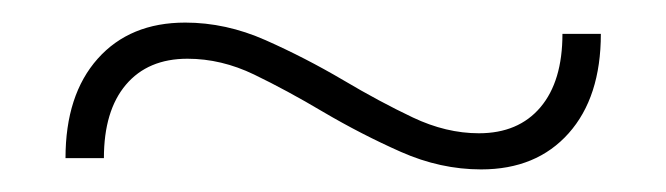

<svg xmlns="http://www.w3.org/2000/svg" viewBox="-20 -375 590 170"><path d="M406 -225Q370 -225 335 -240.5Q300 -256 266 -276Q234 -295 205 -309Q176 -323 146 -323Q111 -323 91.5 -300Q72 -277 72 -235H38Q38 -291 66.5 -323Q95 -355 144 -355Q180 -355 215 -339.5Q250 -324 284 -304Q316 -285 345.5 -271Q375 -257 404 -257Q439 -257 458.5 -280Q478 -303 478 -345H512Q512 -289 483.5 -257Q455 -225 406 -225Z"/></svg>

Font: M PLUS Code Latin SemiExpanded ExtraLight
Style: Regular
Weight: 250
Width: 6
Designer: Coji Morishita
Foundry: UNDERFOREST DESIGN
Version: Version 1.002; ttfautohint (v1.8.3)